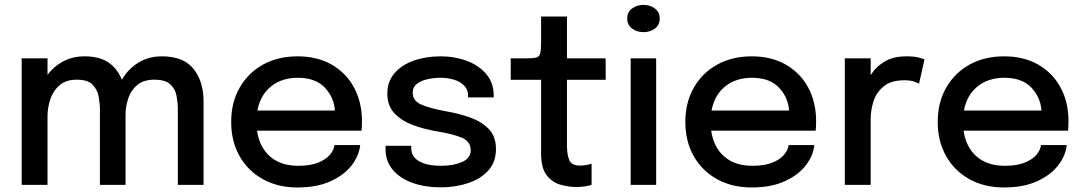

<svg xmlns="http://www.w3.org/2000/svg" viewBox="-20 -776 4555 806"><path d="M71 0V-531H179.5V-462Q206 -497.5 245.5 -518.5Q285 -539.5 335 -539.5Q398.5 -539.5 436.5 -512.8Q474.5 -486 491.5 -441Q516.5 -485 559.5 -512.2Q602.5 -539.5 660.5 -539.5Q750.5 -539.5 792.5 -486.8Q834.5 -434 834.5 -350.5V0H726.5V-317Q726.5 -344 721.2 -373Q716 -402 695.2 -421.8Q674.5 -441.5 628 -441.5Q582 -441.5 555.5 -418.8Q529 -396 518 -362Q507 -328 507 -294V0H399.5V-315.5Q399.5 -342 394 -371.2Q388.5 -400.5 368.2 -421Q348 -441.5 302.5 -441.5Q257 -441.5 230.2 -418.5Q203.5 -395.5 191.5 -360.2Q179.5 -325 179.5 -288V0Z M1492 -167Q1488 -124 1457 -83Q1426 -42 1368.5 -15.5Q1311 11 1228.5 11Q1146 11 1083.2 -24Q1020.5 -59 985.5 -121Q950.5 -183 950.5 -264Q950.5 -346 986 -408Q1021.5 -470 1084.2 -504.8Q1147 -539.5 1229 -539.5Q1312 -539.5 1372.8 -504.5Q1433.5 -469.5 1466.5 -408Q1499.5 -346.5 1499.5 -266.5Q1499.5 -257.5 1499 -244.8Q1498.5 -232 1497.5 -227.5H1059Q1069 -158 1113.8 -119Q1158.5 -80 1232 -80Q1283.5 -80 1316.2 -93.5Q1349 -107 1365.5 -127Q1382 -147 1384 -167ZM1230 -449.5Q1162.5 -449.5 1117.5 -413Q1072.5 -376.5 1060.5 -312H1386Q1382 -368 1343 -408.8Q1304 -449.5 1230 -449.5Z M1829 10.5Q1765.5 10.5 1713.2 -7.8Q1661 -26 1629.8 -62Q1598.5 -98 1598.5 -150.5V-164H1706.5V-154Q1706.5 -117.5 1740 -98.8Q1773.5 -80 1832 -80Q1883 -80 1919.5 -95.8Q1956 -111.5 1956 -145.5Q1956 -181.5 1920.2 -197.2Q1884.5 -213 1812 -225Q1759.5 -234 1712.5 -251.5Q1665.5 -269 1635.8 -300.5Q1606 -332 1606 -383.5Q1606 -433.5 1636 -468.5Q1666 -503.5 1716.8 -521.5Q1767.5 -539.5 1829.5 -539.5Q1889 -539.5 1939.8 -520.5Q1990.5 -501.5 2021.5 -464.8Q2052.5 -428 2052.5 -376V-367H1945V-374Q1945 -400 1928.5 -416.8Q1912 -433.5 1885.8 -441.5Q1859.5 -449.5 1830 -449.5Q1803 -449.5 1775.8 -443.8Q1748.5 -438 1730.5 -424.2Q1712.5 -410.5 1712.5 -387Q1712.5 -351.5 1751.2 -335.8Q1790 -320 1854 -308.5Q1906 -299.5 1953.5 -282.8Q2001 -266 2031.5 -234.8Q2062 -203.5 2062 -150Q2062 -95 2029.2 -59.5Q1996.5 -24 1943.5 -6.8Q1890.5 10.5 1829 10.5Z M2400 9Q2365 9 2330.8 -1.2Q2296.5 -11.5 2274 -41.5Q2251.5 -71.5 2251.5 -131V-441H2124V-531H2191Q2219.5 -531 2232.2 -534.8Q2245 -538.5 2248.2 -553.8Q2251.5 -569 2251.5 -604V-706.5H2360V-531H2522.5V-441H2360V-167Q2360 -127 2369.8 -104Q2379.5 -81 2414.5 -81Q2429.5 -81 2443 -83.5Q2456.5 -86 2463.5 -89V-0.5Q2454.5 3 2438 6Q2421.5 9 2400 9Z M2681.5 -641Q2653.5 -641 2633.2 -656.2Q2613 -671.5 2613 -698.5Q2613 -725 2633.2 -740.2Q2653.5 -755.5 2681.5 -755.5Q2709 -755.5 2729.2 -740.2Q2749.5 -725 2749.5 -698.5Q2749.5 -671 2729.2 -656Q2709 -641 2681.5 -641ZM2627.5 0V-531H2734.5V0Z M3398.5 -167Q3394.5 -124 3363.5 -83Q3332.5 -42 3275 -15.5Q3217.5 11 3135 11Q3052.5 11 2989.8 -24Q2927 -59 2892 -121Q2857 -183 2857 -264Q2857 -346 2892.5 -408Q2928 -470 2990.8 -504.8Q3053.5 -539.5 3135.5 -539.5Q3218.5 -539.5 3279.2 -504.5Q3340 -469.5 3373 -408Q3406 -346.5 3406 -266.5Q3406 -257.5 3405.5 -244.8Q3405 -232 3404 -227.5H2965.5Q2975.5 -158 3020.2 -119Q3065 -80 3138.5 -80Q3190 -80 3222.8 -93.5Q3255.5 -107 3272 -127Q3288.5 -147 3290.5 -167ZM3136.5 -449.5Q3069 -449.5 3024 -413Q2979 -376.5 2967 -312H3292.5Q3288.5 -368 3249.5 -408.8Q3210.5 -449.5 3136.5 -449.5Z M3526.5 0V-531H3635V-460.5Q3656.5 -495.5 3693.5 -517.5Q3730.5 -539.5 3785 -539.5Q3817 -539.5 3836.8 -534.5Q3856.5 -529.5 3861 -526.5L3838 -424.5Q3833 -428 3817.8 -433.5Q3802.5 -439 3775.5 -439Q3721 -439 3690.2 -414Q3659.5 -389 3647.2 -351.8Q3635 -314.5 3635 -277V0Z M4458 -167Q4454 -124 4423 -83Q4392 -42 4334.5 -15.5Q4277 11 4194.5 11Q4112 11 4049.2 -24Q3986.5 -59 3951.5 -121Q3916.5 -183 3916.5 -264Q3916.5 -346 3952 -408Q3987.5 -470 4050.2 -504.8Q4113 -539.5 4195 -539.5Q4278 -539.5 4338.8 -504.5Q4399.5 -469.5 4432.5 -408Q4465.5 -346.5 4465.5 -266.5Q4465.5 -257.5 4465 -244.8Q4464.5 -232 4463.5 -227.5H4025Q4035 -158 4079.8 -119Q4124.5 -80 4198 -80Q4249.5 -80 4282.2 -93.5Q4315 -107 4331.5 -127Q4348 -147 4350 -167ZM4196 -449.5Q4128.5 -449.5 4083.5 -413Q4038.5 -376.5 4026.5 -312H4352Q4348 -368 4309 -408.8Q4270 -449.5 4196 -449.5Z"/></svg>

Font: Epilogue Medium
Style: Regular
Weight: 500
Designer: Tyler Finck
Foundry: Etcetera Type Co
Version: Version 2.111; ttfautohint (v1.8.3)